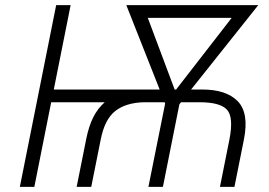

<svg xmlns="http://www.w3.org/2000/svg" viewBox="-20 -731 1054 751"><path d="M279.8 0 316.9 -185.5Q327.1 -237.3 344.7 -272.2Q362.3 -307.1 389.6 -331.1H180.2L114.3 0H57.6L199.7 -710.9H256.3L190.4 -380.9H604.5L474.1 -710.9H990.2L727.5 -380.9H770.5Q865.7 -380.9 910.2 -334.7Q954.6 -288.6 934.1 -185.5L897 0H840.3L877.4 -185.5Q894.5 -272.9 867.7 -302Q840.8 -331.1 760.7 -331.1H688L681.6 -322.8L617.2 0H560.5L626 -326.2L624 -331.1H542.5Q471.7 -329.1 430.7 -296.6Q389.6 -264.2 374 -185.5L336.9 0ZM663.1 -380.9H668.9L886.2 -661.1H558.1Z"/></svg>

Font: Franko
Style: Light Italic
Weight: 300
Designer: Google
Version: Version 1.200310; 2013